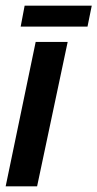

<svg xmlns="http://www.w3.org/2000/svg" viewBox="-37 -658 344 678"><path d="M-17 0 89 -510H202L94 0ZM36 -564 50 -638H287L272 -564Z"/></svg>

Font: Saira Ultra Condensed ExtraBold
Style: Italic
Weight: 800
Width: 1
Italic angle: -12°
Designer: Hector Gatti with collaboration of the Omnibus-Type team
Foundry: Omnibus-Type
Version: Version 1.001; ttfautohint (v1.8)